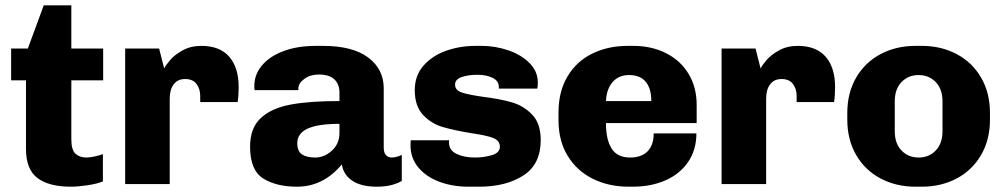

<svg xmlns="http://www.w3.org/2000/svg" viewBox="-20 -694 3788 724"><path d="M249 -674V-511H369V-391H249V-169Q249 -129 264.5 -114.5Q280 -100 306 -100Q318 -100 337 -104Q356 -108 368 -113V-10Q347 -1 310.5 4.5Q274 10 247 10Q165 10 121.5 -22.5Q78 -55 78 -132V-391H22V-511H85L145 -674Z M880 -365Q880 -333 876 -309H735V-332Q735 -359 721 -377.5Q707 -396 678 -396Q650 -396 635 -376Q620 -356 620 -322V0H452V-511H580L599 -436Q605 -448 621.5 -467.5Q638 -487 668.5 -504Q699 -521 739 -521Q809 -521 844.5 -480Q880 -439 880 -365Z M1427 -361V-137Q1427 -118 1435.5 -109Q1444 -100 1457 -100Q1475 -100 1495 -110V-12Q1483 -4 1459 3Q1435 10 1401 10Q1342 10 1308.5 -12.5Q1275 -35 1269 -74Q1199 10 1100 10Q1022 10 972.5 -21Q923 -52 923 -141Q923 -211 963 -248.5Q1003 -286 1075 -299.5Q1147 -313 1260 -313V-345Q1260 -377 1240.5 -395Q1221 -413 1182 -413Q1150 -413 1127.5 -396.5Q1105 -380 1105 -360V-354H940Q939 -359 939 -370Q939 -413 968 -447.5Q997 -482 1049.5 -501.5Q1102 -521 1171 -521H1198Q1310 -521 1368.5 -477Q1427 -433 1427 -361ZM1101 -154Q1101 -124 1118.5 -112Q1136 -100 1169 -100Q1203 -100 1231.5 -126Q1260 -152 1260 -192V-227Q1179 -227 1140 -209Q1101 -191 1101 -154Z M2008 -383Q2008 -367 2006 -360H1861V-366Q1861 -389 1837.5 -400.5Q1814 -412 1780 -412Q1746 -412 1721 -403.5Q1696 -395 1696 -375Q1696 -354 1720.5 -345.5Q1745 -337 1801 -329Q1866 -321 1910.5 -308Q1955 -295 1987 -261.5Q2019 -228 2019 -166Q2019 -74 1953 -32Q1887 10 1788 10H1746Q1687 10 1637 -8.5Q1587 -27 1557.5 -62.5Q1528 -98 1528 -146Q1528 -158 1529 -165H1674Q1673 -162 1673 -157Q1673 -127 1702 -113.5Q1731 -100 1770 -100Q1805 -100 1835 -109Q1865 -118 1865 -141Q1865 -164 1839 -174Q1813 -184 1756 -192Q1690 -203 1648 -215.5Q1606 -228 1575 -261Q1544 -294 1544 -354Q1544 -409 1577 -446.5Q1610 -484 1662 -502.5Q1714 -521 1772 -521H1797Q1847 -521 1896 -504.5Q1945 -488 1976.5 -456.5Q2008 -425 2008 -383Z M2607 -299V-230H2265Q2265 -167 2286.5 -133.5Q2308 -100 2356 -100Q2399 -100 2422 -123.5Q2445 -147 2445 -191H2606Q2606 -129 2575 -83.5Q2544 -38 2489.5 -14Q2435 10 2366 10H2351Q2275 10 2215 -20Q2155 -50 2120.5 -106.5Q2086 -163 2086 -241V-270Q2086 -348 2119.5 -405Q2153 -462 2212.5 -491.5Q2272 -521 2347 -521H2368Q2437 -521 2491.5 -493.5Q2546 -466 2576.5 -415.5Q2607 -365 2607 -299ZM2265 -313H2436Q2436 -360 2415 -385.5Q2394 -411 2352 -411Q2313 -411 2290 -384.5Q2267 -358 2265 -313Z M3129 -365Q3129 -333 3125 -309H2984V-332Q2984 -359 2970 -377.5Q2956 -396 2927 -396Q2899 -396 2884 -376Q2869 -356 2869 -322V0H2701V-511H2829L2848 -436Q2854 -448 2870.5 -467.5Q2887 -487 2917.5 -504Q2948 -521 2988 -521Q3058 -521 3093.5 -480Q3129 -439 3129 -365Z M3175 -243V-268Q3175 -344 3208.5 -401.5Q3242 -459 3300.5 -490Q3359 -521 3432 -521H3456Q3529 -521 3587.5 -490Q3646 -459 3679.5 -401.5Q3713 -344 3713 -268V-243Q3713 -167 3679.5 -109.5Q3646 -52 3587.5 -21Q3529 10 3456 10H3432Q3359 10 3300.5 -21Q3242 -52 3208.5 -109.5Q3175 -167 3175 -243ZM3534 -199V-312Q3534 -358 3508.5 -384.5Q3483 -411 3444 -411Q3405 -411 3379.5 -384.5Q3354 -358 3354 -312V-199Q3354 -153 3379.5 -126.5Q3405 -100 3444 -100Q3483 -100 3508.5 -126.5Q3534 -153 3534 -199Z"/></svg>

Font: Chivo ExtraBold
Style: Regular
Weight: 800
Designer: Hector Gatti
Foundry: Omnibus-Type
Version: Version 1.007